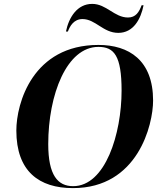

<svg xmlns="http://www.w3.org/2000/svg" viewBox="-20 -956 832 987"><path d="M588 -787C666 -787 704 -858 718 -929H708C695 -894 678 -866 638 -866C568 -866 527 -936 454 -936C377 -936 334 -867 319 -794H329C339 -821 359 -858 404 -858C471 -858 510 -787 588 -787ZM355 11C689 11 767 -315 767 -439C767 -647 642 -725 486 -725C148 -725 64 -425 64 -285C64 -75 181 11 355 11ZM356 1C277 1 228 -55 228 -215C228 -470 323 -715 486 -715C567 -715 605 -669 605 -490C605 -269 522 1 356 1Z"/></svg>

Font: Noto Serif Display
Style: Bold Italic
Weight: 700
Italic angle: -12°
Designer: Monotype Design Team
Foundry: Monotype Imaging Inc.
Version: Version 2.009